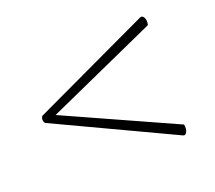

<svg xmlns="http://www.w3.org/2000/svg" viewBox="-74 -631 625 559"><g transform="rotate(-20 238.5 -351.5)"><path d="M41 -340 407 -168C416 -164 424 -180 420 -197L78 -351L420 -505C425 -523 416 -538 407 -534L41 -362C36 -355 36 -347 41 -340Z"/></g></svg>

Font: Arima Koshi Thin
Style: Regular
Weight: 250
Designer: Joana Correia and Natanael Gama
Foundry: NDISCOVER
Version: Version 1.019;PS 001.019;hotconv 1.0.88;makeotf.lib2.5.64775